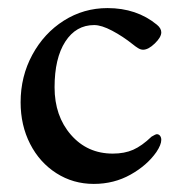

<svg xmlns="http://www.w3.org/2000/svg" viewBox="-20 -440 448 475"><path d="M31 -187Q31 -251 60 -304.5Q89 -358 138 -389Q187 -420 246 -420Q318 -420 368 -379Q379 -370 379 -360Q379 -348 363 -332.5Q347 -317 334 -317Q328 -317 321.5 -321Q315 -325 309 -330Q284 -350 257.5 -364Q231 -378 213 -378Q168 -378 141.5 -337Q115 -296 115 -224Q115 -153 155.5 -106.5Q196 -60 259 -60Q288 -60 309.5 -69.5Q331 -79 355 -102Q365 -108 368 -108Q373 -108 376 -104Q379 -100 379 -94Q379 -82 367 -64Q344 -31 303 -8Q262 15 212 15Q161 15 119.5 -11.5Q78 -38 54.5 -84Q31 -130 31 -187Z"/></svg>

Font: EB Garamond Medium
Style: Regular
Weight: 500
Designer: Georg Duffner and Octavio Pardo
Foundry: Georg Duffner
Version: Version 1.000